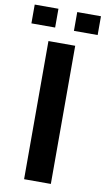

<svg xmlns="http://www.w3.org/2000/svg" viewBox="-136 -927 535 973"><g transform="rotate(10 131.5 -440.5)"><path d="M199.2 0Q165 0 61.5 0Q61.5 -132.8 61.5 -533.2Q61.5 -578.1 61.5 -710.9Q95.7 -710.9 199.2 -710.9Q199.2 -533.2 199.2 0ZM301.8 -784.2Q271.5 -784.2 179.7 -784.2Q179.7 -808.6 179.7 -880.9Q210.9 -880.9 301.8 -880.9Q301.8 -856.4 301.8 -784.2ZM83 -784.2Q52.7 -784.2 -39.1 -784.2Q-39.1 -808.6 -39.1 -880.9Q-8.8 -880.9 83 -880.9Q83 -856.4 83 -784.2Z"/></g></svg>

Font: Noto Sans Hebrew DECATHLON 
Style: Bold
Weight: 400
Designer: Monotype Design Team
Version: Version 2.000;GOOG;noto-fonts:20170220:a8a215d2e889